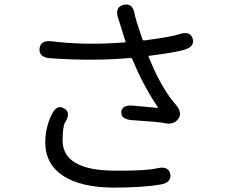

<svg xmlns="http://www.w3.org/2000/svg" viewBox="-20 -812 1040 874"><path d="M496 42Q350 41 270 -10Q186 -64 186 -164Q186 -229 215 -290Q238 -338 271 -319Q305 -301 277 -256Q265 -237 265 -173Q265 -37 500 -35Q643 -34 696 -46Q747 -58 755 -20Q763 18 711 28Q630 42 496 42ZM791 -270Q770 -242 726 -252Q706 -257 582 -265Q530 -269 532 -302Q535 -336 587 -331L696 -321Q701 -321 698 -325Q632 -422 583 -541Q580 -549 571 -548Q402 -533 208 -547Q156 -551 160 -591Q164 -630 216 -624Q367 -605 548 -619Q553 -619 551 -624L518 -729Q501 -780 543 -790Q584 -800 593 -748Q597 -724 628 -634Q630 -627 638 -628Q763 -645 795 -656Q845 -673 857 -637Q868 -600 818 -585Q780 -574 660 -558Q655 -557 657 -552Q700 -445 752 -371Q767 -351 783 -332Q811 -298 791 -270Z"/></svg>

Font: Resource Han Rounded HK
Style: Regular
Weight: 400
Designer: Cyano Hao (round all glyphs); Ryoko NISHIZUKA  (kana, bopomofo & ideographs); Paul D. Hunt (Latin, Greek & Cyrillic); Sa
Foundry: Cyano Hao
Version: 0.990